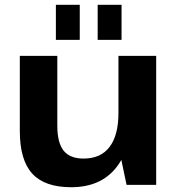

<svg xmlns="http://www.w3.org/2000/svg" viewBox="-20 -774 745 804"><path d="M220 -248Q220 -176 246.5 -143Q273 -110 330 -110Q402 -110 439 -159Q476 -208 476 -301L533 -382V-313Q533 -157 467.5 -73.5Q402 10 278 10Q167 10 115 -47Q63 -104 63 -225V-540H220ZM634 0H510L476 -162V-540H634ZM314 -754V-607H214V-754ZM489 -754V-607H389V-754Z"/></svg>

Font: Pathway Extreme 8pt Thin 12pt
Style: Bold
Weight: 700
Version: Version 1.001;gftools[0.9.26]